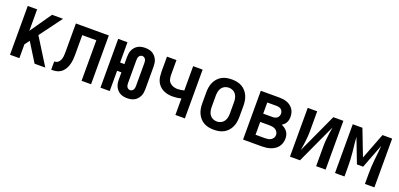

<svg xmlns="http://www.w3.org/2000/svg" viewBox="3 -1222 3993 1923"><g transform="rotate(20 2000.0 -260.0)"><path d="M76 0V-520H176V-291L335 -520H452L276 -282L452 0H338L214 -199L176 -147V0Z M515 0V-88Q530 -88 543 -94Q556 -100 565 -111.5Q574 -123 579 -136.5Q584 -150 586 -164.5Q588 -179 588.5 -193.5Q589 -208 589 -223Q589 -225 589 -227.5Q589 -230 589 -232Q589 -239 589 -246.5Q589 -254 589 -261V-520H940V0H839V-432H689V-259Q689 -237 689 -214Q689 -191 686.5 -168.5Q684 -146 678.5 -124Q673 -102 663 -81.5Q653 -61 638 -44Q623 -27 603 -16.5Q583 -6 560.5 -3Q538 0 515 0Z M1326 8Q1307 8 1288 4.5Q1269 1 1251.5 -8.5Q1234 -18 1221 -32.5Q1208 -47 1199.5 -64.5Q1191 -82 1188 -101.5Q1185 -121 1185 -140V-216H1139V0H1040V-520H1139V-304H1185V-380Q1185 -399 1188 -418.5Q1191 -438 1199.5 -455.5Q1208 -473 1221 -487.5Q1234 -502 1251.5 -511.5Q1269 -521 1288 -524.5Q1307 -528 1326 -528Q1346 -528 1365 -524.5Q1384 -521 1401.5 -511.5Q1419 -502 1432 -487.5Q1445 -473 1453.5 -455.5Q1462 -438 1465 -418.5Q1468 -399 1468 -380V-140Q1468 -121 1465 -101.5Q1462 -82 1453.5 -64.5Q1445 -47 1432 -32.5Q1419 -18 1401.5 -8.5Q1384 1 1365 4.5Q1346 8 1326 8ZM1326 -78Q1337 -78 1346.5 -84Q1356 -90 1361 -99Q1366 -108 1367.5 -118.5Q1369 -129 1369 -140V-380Q1369 -391 1367.5 -401.5Q1366 -412 1361 -421Q1356 -430 1346.5 -436Q1337 -442 1326 -442Q1316 -442 1306.5 -436Q1297 -430 1292 -421Q1287 -412 1285.5 -401.5Q1284 -391 1284 -380V-140Q1284 -129 1285.5 -118.5Q1287 -108 1292 -99Q1297 -90 1306.5 -84Q1316 -78 1326 -78Z M1839 0V-176Q1817 -170 1794 -167Q1771 -164 1748 -164Q1722 -164 1696 -169Q1670 -174 1646.5 -186Q1623 -198 1604.5 -217.5Q1586 -237 1576 -261Q1566 -285 1563 -311.5Q1560 -338 1560 -364V-520H1661V-364Q1661 -342 1666 -319.5Q1671 -297 1687 -281Q1703 -265 1725 -258Q1747 -251 1770 -251Q1787 -251 1804.5 -254Q1822 -257 1839 -261V-520H1940V0Z M2250 8Q2223 8 2196 3Q2169 -2 2145 -15Q2121 -28 2102.5 -48.5Q2084 -69 2072.5 -94Q2061 -119 2056.5 -146Q2052 -173 2052 -200V-320Q2052 -347 2056.5 -374Q2061 -401 2072.5 -426Q2084 -451 2102.5 -471.5Q2121 -492 2145 -505Q2169 -518 2196 -523Q2223 -528 2250 -528Q2277 -528 2304 -523Q2331 -518 2355 -505Q2379 -492 2397.5 -471.5Q2416 -451 2427.5 -426Q2439 -401 2443.5 -374Q2448 -347 2448 -320V-200Q2448 -173 2443.5 -146Q2439 -119 2427.5 -94Q2416 -69 2397.5 -48.5Q2379 -28 2355 -15Q2331 -2 2304 3Q2277 8 2250 8ZM2250 -80Q2272 -80 2292.5 -89.5Q2313 -99 2325.5 -117Q2338 -135 2342.5 -156.5Q2347 -178 2347 -200V-320Q2347 -342 2342.5 -363.5Q2338 -385 2325.5 -403Q2313 -421 2292.5 -430.5Q2272 -440 2250 -440Q2228 -440 2207.5 -430.5Q2187 -421 2174.5 -403Q2162 -385 2157.5 -363.5Q2153 -342 2153 -320V-200Q2153 -178 2157.5 -156.5Q2162 -135 2174.5 -117Q2187 -99 2207.5 -89.5Q2228 -80 2250 -80Z M2560 0V-520H2759Q2780 -520 2801 -517Q2822 -514 2841.5 -506.5Q2861 -499 2878 -486Q2895 -473 2907 -455.5Q2919 -438 2924 -417Q2929 -396 2929 -375Q2929 -359 2926 -344Q2923 -329 2915.5 -315Q2908 -301 2897 -290.5Q2886 -280 2873 -272Q2891 -265 2907 -253.5Q2923 -242 2934.5 -226.5Q2946 -211 2951 -192Q2956 -173 2956 -154Q2956 -130 2949 -107Q2942 -84 2928 -65.5Q2914 -47 2894 -34Q2874 -21 2851.5 -13.5Q2829 -6 2805.5 -3Q2782 0 2759 0ZM2661 -313H2759Q2772 -313 2785 -316Q2798 -319 2808 -327Q2818 -335 2823.5 -347.5Q2829 -360 2829 -373Q2829 -386 2823.5 -398.5Q2818 -411 2808 -418.5Q2798 -426 2785 -429Q2772 -432 2759 -432H2661ZM2661 -88H2759Q2775 -88 2792 -90.5Q2809 -93 2823.5 -101.5Q2838 -110 2846.5 -124.5Q2855 -139 2855 -156Q2855 -172 2846.5 -187Q2838 -202 2823.5 -210.5Q2809 -219 2792 -222Q2775 -225 2759 -225H2661Z M3060 0V-520H3161V-312Q3161 -276 3158 -240Q3155 -204 3150 -169L3146 -143Q3144 -133 3142.5 -122.5Q3141 -112 3140 -101L3333 -520H3440V0H3339V-208Q3339 -244 3342 -280Q3345 -316 3350 -351L3354 -377Q3356 -387 3357.5 -397.5Q3359 -408 3360 -419L3167 0Z M3540 0V-520H3643L3750 -242L3857 -520H3960V0H3859V-104Q3859 -143 3861 -182Q3863 -221 3867 -259.5Q3871 -298 3875.5 -336.5Q3880 -375 3882 -414L3783 -156H3717L3618 -414Q3620 -375 3624.5 -336.5Q3629 -298 3633 -259.5Q3637 -221 3639 -182Q3641 -143 3641 -104V0Z"/></g></svg>

Font: Iosevka SS04 Semibold
Style: Regular
Weight: 600
Monospace: yes
Designer: Belleve Invis
Foundry: Belleve Invis
Version: Version 19.0.0; ttfautohint (v1.8.4)